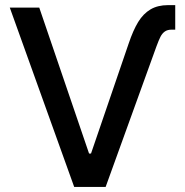

<svg xmlns="http://www.w3.org/2000/svg" viewBox="-20 -737 729 757"><path d="M642.6 -716.8H670.9V-620.1H657.2Q640.1 -620.1 629.9 -612.8Q619.6 -605.5 612.8 -592.3Q606 -579.1 596.7 -553.7L396.5 0H272.5L18.6 -707H134.8L331.1 -131.8H338.9L487.3 -565.4Q504.9 -617.7 524.9 -650.4Q544.9 -683.1 573.5 -700Q602.1 -716.8 642.6 -716.8Z"/></svg>

Font: Pretendard Std Medium
Style: Regular
Weight: 500
Designer: Base glyphs from Inter by Rasmus Andersson; Hangeul glyphs from Noto Sans CJK(Source Han Sans) by Jang Soo-young and Kan
Foundry: Kil Hyung-jin
Version: Version 1.309